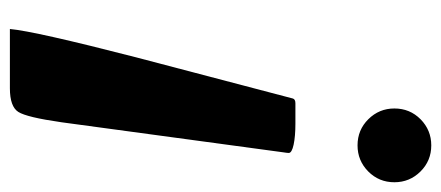

<svg xmlns="http://www.w3.org/2000/svg" viewBox="-276 -430 905 394"><g transform="rotate(90 177.0 -233.5)"><path d="M354.5 -589.8Q354.5 -558.1 332.3 -536.1Q310.1 -514.2 278.8 -514.2Q247.1 -514.2 225.1 -536.4Q203.1 -558.6 203.1 -589.8Q203.1 -621.6 225.3 -643.6Q247.6 -665.5 278.8 -665.5Q310.5 -665.5 332.5 -643.3Q354.5 -621.1 354.5 -589.8ZM182.6 -381.3Q184.1 -386.7 192.4 -386.7H234.4Q259.8 -386.7 277.1 -383.1Q294.4 -379.4 294.4 -373Q294.4 -370.1 293 -361.3L231.4 93.3Q221.2 164.6 210.2 181.9Q199.2 199.2 161.6 199.2H40Q44.4 148.9 98.1 -59.6Z"/></g></svg>

Font: QumpellkaNo12
Style: Regular
Weight: 500
Designer: gluk (gluksza@wp.pl)
Foundry: gluk (gluksza@wp.pl)
Version: Version 00.480